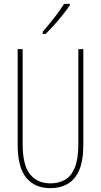

<svg xmlns="http://www.w3.org/2000/svg" viewBox="-20 -1063 526 1000"><path d="M414 -310Q414 -223 391 -173.5Q368 -124 329.5 -103.5Q291 -83 243 -83Q161 -83 116.5 -137.5Q72 -192 72 -310V-807H98V-314Q98 -202 136.5 -155Q175 -108 243 -108Q286 -108 318.5 -126.5Q351 -145 369.5 -190Q388 -235 388 -314V-807H414ZM344 -1036Q328 -1012 305.5 -984Q283 -956 260 -930.5Q237 -905 217 -886H203V-898Q237 -938 263 -971Q289 -1004 314 -1043H344Z"/></svg>

Font: Noto Sans Kannada UI ExtraCondensed Thin
Style: Regular
Weight: 100
Width: 2
Designer: Jelle Bosma - Monotype Design Team
Foundry: Monotype Imaging Inc.
Version: Version 2.005; ttfautohint (v1.8.4.7-5d5b)